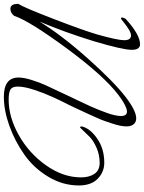

<svg xmlns="http://www.w3.org/2000/svg" viewBox="105 -795 748 998"><g transform="rotate(-90 479.0 -296.0)"><path d="M363 38Q343 38 332 24.5Q321 11 321 -12Q321 -27 324.5 -45Q328 -63 336 -87Q344 -111 349.5 -127Q355 -143 368.5 -173Q382 -203 386.5 -213Q391 -223 406 -255Q421 -287 421 -287Q422 -290 433.5 -313Q445 -336 452.5 -351Q460 -366 472.5 -393.5Q485 -421 493.5 -443Q502 -465 510.5 -490.5Q519 -516 523.5 -538Q528 -560 528 -578Q528 -606 513 -615.5Q498 -625 460 -625Q369 -625 275 -572Q181 -519 118.5 -430.5Q56 -342 56 -249Q56 -206 74.5 -179Q93 -152 131 -152Q173 -152 209.5 -168Q246 -184 265.5 -203Q285 -222 299.5 -238Q314 -254 317 -254Q320 -254 321 -245Q311 -202 258 -165Q205 -128 132 -128Q84 -128 49 -162Q14 -196 14 -260Q14 -344 59.5 -419.5Q105 -495 175 -544Q245 -593 324.5 -621.5Q404 -650 475 -650Q575 -650 575 -574Q575 -546 562.5 -506Q550 -466 536 -435Q522 -404 484 -324Q474 -303 469 -292Q467 -289 459 -271.5Q451 -254 443.5 -238.5Q436 -223 425.5 -200Q415 -177 407 -156.5Q399 -136 391 -114Q383 -92 379 -73Q375 -54 375 -41Q375 -10 398 -10Q406 -10 418 -14.5Q430 -19 447 -29Q464 -39 485 -55Q584 -130 726 -322.5Q868 -515 896 -597Q911 -616 933 -616Q944 -616 951 -606.5Q958 -597 958 -575Q939 -546 879 -390Q819 -234 799 -165Q769 -59 769 -24Q769 11 794 11Q816 11 866 -30Q878 -41 883 -41Q887 -41 887 -36Q887 -31 883.5 -23.5Q880 -16 878 -15Q797 58 748 58Q719 58 719 15Q719 -32 764 -183Q810 -333 866 -465Q795 -349 674 -213.5Q553 -78 474 -17Q439 10 411 24Q383 38 363 38Z"/></g></svg>

Font: Bilbo Swash Caps
Style: Regular
Weight: 400
Designer: Robert E. Leuschke
Foundry: Robert E. Leuschke
Version: Version 1.003